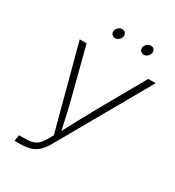

<svg xmlns="http://www.w3.org/2000/svg" viewBox="-212 -1035 1060 1160"><g transform="rotate(30 317.5 -455.0)"><path d="M70.3 0 77.1 -42.5H118.2Q163.6 -42.5 189.5 -56.2Q215.3 -69.8 236.8 -107.9L259.3 -147.5L105 -727.5H152.8L233.9 -415Q245.6 -372.1 254.6 -332.5Q263.7 -293 272.2 -254.4Q280.8 -215.8 289.1 -176.3H276.9Q298.3 -215.8 318.8 -254.4Q339.4 -293 360.8 -332.5Q382.3 -372.1 406.2 -415L583 -727.5H634.8L276.9 -98.1Q258.3 -64.5 236.6 -43Q214.8 -21.5 185.1 -10.7Q155.3 0 110.8 0ZM485.8 -840.3Q471.2 -840.3 462.9 -850.6Q454.6 -860.8 456.5 -875Q459 -889.2 470.9 -899.4Q482.9 -909.7 497.6 -909.7Q511.7 -909.7 520 -899.7Q528.3 -889.6 525.9 -875Q523.4 -860.8 511.7 -850.6Q500 -840.3 485.8 -840.3ZM285.6 -840.3Q271.5 -840.3 262.9 -850.6Q254.4 -860.8 256.8 -875Q259.3 -889.2 271.2 -899.4Q283.2 -909.7 297.4 -909.7Q311.5 -909.7 319.8 -899.7Q328.1 -889.6 325.7 -875Q323.2 -860.8 311.5 -850.6Q299.8 -840.3 285.6 -840.3Z"/></g></svg>

Font: Inter ExtraLight
Style: Italic
Weight: 250
Italic angle: -9.3988°
Designer: Rasmus Andersson
Foundry: rsms
Version: Version 4.001;git-66647c0bb